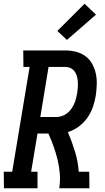

<svg xmlns="http://www.w3.org/2000/svg" viewBox="-42 -1004 562 1024"><path d="M-21 0 -22 -88H23L116 -647H83L82 -735H305Q335 -735 363 -728Q391 -721 413.5 -704.5Q436 -688 449.5 -663.5Q463 -639 469 -611.5Q475 -584 474 -554Q473 -524 469 -495Q464 -464 453.5 -433.5Q443 -403 424 -376Q405 -349 378 -329Q351 -309 320 -300Q341 -250 357.5 -197Q374 -144 378 -88H434L435 0H274Q280 -39 277 -77.5Q274 -116 265 -152.5Q256 -189 243.5 -224Q231 -259 216 -292H158L124 -88H158V0ZM173 -380H258Q273 -380 288 -385Q303 -390 316 -400Q329 -410 338 -423Q347 -436 353.5 -450Q360 -464 363.5 -479Q367 -494 370 -509Q372 -524 373 -539Q374 -554 373 -569Q372 -584 368 -598Q364 -612 355.5 -623.5Q347 -635 334 -641Q321 -647 305 -647H217ZM315 -791 264 -839 409 -984 470 -926Z"/></svg>

Font: Iosevka Curly Slab Semibold
Style: Italic
Weight: 600
Italic angle: -9°
Monospace: yes
Designer: Belleve Invis
Foundry: Belleve Invis
Version: Version 22.1.2; ttfautohint (v1.8.4)